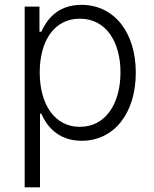

<svg xmlns="http://www.w3.org/2000/svg" viewBox="-20 -573 639 797"><path d="M82.4 204.5H146V-101.2H151.6C173.3 -51.1 220.2 11.4 319.2 11.4C452.8 11.4 543.7 -102.3 543.7 -271.3C543.7 -439.6 453.1 -552.9 318.2 -552.9C218 -552.9 173.7 -490.4 151.6 -441.4H143.8V-545.5H82.4ZM144.9 -272.4C144.9 -403.1 204.9 -495.4 311.4 -495.4C421.2 -495.4 480.1 -398.1 480.1 -272.4C480.1 -145.2 420.1 -46.5 311.4 -46.5C206 -46.5 144.9 -140.6 144.9 -272.4Z"/></svg>

Font: Karasuma Gothic
Style: Light
Weight: 300
Designer: Rasmus Andersson / Ryoko Nishizuka
Foundry: rsms
Version: Version 1.00